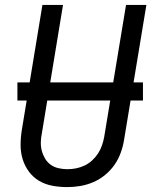

<svg xmlns="http://www.w3.org/2000/svg" viewBox="-20 -755 640 783"><path d="M254 8Q254 8 254 8Q254 8 254 8Q223 8 193.5 2.5Q164 -3 139.5 -17.5Q115 -32 98 -55Q81 -78 72.5 -105.5Q64 -133 64 -163.5Q64 -194 69 -225L153 -735H237L151 -213Q147 -194 146.5 -175.5Q146 -157 150.5 -140Q155 -123 164 -108Q173 -93 187 -83Q201 -73 219 -69Q237 -65 255 -65Q273 -65 290.5 -68.5Q308 -72 325 -80Q342 -88 356 -101Q370 -114 380 -129.5Q390 -145 396 -162.5Q402 -180 405 -197L494 -735H577L486 -185Q482 -159 472.5 -132.5Q463 -106 447 -83Q431 -60 408.5 -41.5Q386 -23 360 -12Q334 -1 307.5 3.5Q281 8 254 8ZM51 -345V-419H563V-345Z"/></svg>

Font: Iosevka SS04 Extended Oblique
Style: Regular
Weight: 400
Width: 7
Italic angle: -9°
Monospace: yes
Designer: Belleve Invis
Foundry: Belleve Invis
Version: Version 19.0.0; ttfautohint (v1.8.4)